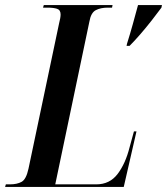

<svg xmlns="http://www.w3.org/2000/svg" viewBox="-52 -734 656 754"><path d="M447 -563Q459 -601 469.5 -639Q480 -677 490 -714H584L582 -704Q565 -681 543.5 -653.5Q522 -626 499 -599.5Q476 -573 457 -554H445ZM-32 0 -29 -10H-13Q15 -10 33 -20Q51 -30 60 -72L180 -642Q186 -665 186 -677Q186 -695 172 -699.5Q158 -704 135 -704H117L120 -714H390L388 -704H371Q343 -704 324 -694Q305 -684 299 -649L165 -10H326Q379 -10 410 -51Q441 -92 457 -156L474 -218H484L434 0Z"/></svg>

Font: Noto Serif Display ExtraCondensed SemiBold
Style: Italic
Weight: 600
Width: 2
Italic angle: -12°
Designer: Monotype Design Team
Foundry: Monotype Imaging Inc.
Version: Version 2.009